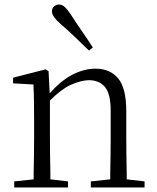

<svg xmlns="http://www.w3.org/2000/svg" viewBox="-20 -830 695 850"><path d="M43 0V-27L129 -36Q129 -49 129 -65Q130 -106 130.5 -150Q131 -194 131 -227V-285Q131 -337 130.5 -378Q130 -419 128 -456L38 -461V-486L182 -523L195 -515L200 -417Q248 -471 296 -497Q350 -526 403 -526Q467 -526 503 -483Q539 -440 539 -338V-227Q539 -193 539.5 -149Q540 -105 541 -64Q541 -49 541 -36L620 -27V0H382V-27L468 -36Q468 -49 468 -64Q469 -105 469.5 -149Q470 -193 470 -227V-339Q470 -415 444.5 -445Q419 -475 374 -475Q340 -475 292 -454Q250 -434 201 -385V-227Q201 -194 201.5 -150Q202 -106 203 -65Q203 -49 203 -36L281 -27V0ZM391 -620 374 -606Q342 -637 311 -667Q280 -697 249 -723Q228 -742 219 -755Q210 -768 210 -779Q210 -794 219.5 -802Q229 -810 241 -810Q254 -810 265 -800.5Q276 -791 292 -768Q315 -732 341 -694.5Q367 -657 391 -620Z"/></svg>

Font: Early Summer Mincho Light
Style: Regular
Weight: 300
Designer: GuiWonder
Version: Version 1.002